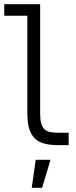

<svg xmlns="http://www.w3.org/2000/svg" viewBox="-30 -691 361 914"><path d="M-9.8 -670.9H161.1V-151.9Q161.1 -122.6 166 -104.2Q170.9 -85.9 181.4 -75.9Q191.9 -65.9 208.7 -62.5Q225.6 -59.1 249 -59.1H296.9V0H250Q210.9 0 182.6 -7.1Q154.3 -14.2 136 -31.7Q117.7 -49.3 108.9 -78.9Q100.1 -108.4 100.1 -153.8V-616.2H-9.8ZM170.4 203.1H121.1L140.1 69.8H210.4Z"/></svg>

Font: Stint Ultra Expanded
Style: Regular
Weight: 400
Width: 7
Designer: Astigmatic (AOETI)
Foundry: Astigmatic (AOETI)
Version: Version 1.000